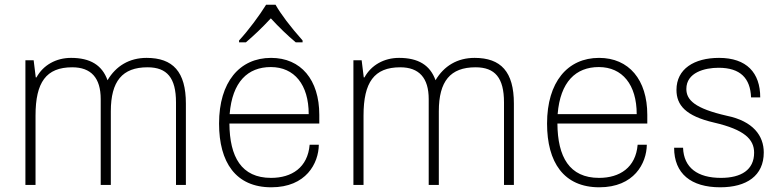

<svg xmlns="http://www.w3.org/2000/svg" viewBox="-20 -786 3330 816"><path d="M88 0H131V-295C131 -436 176 -500 287 -500C367 -500 408 -455 408 -365V0H451V-313C451 -441 500 -500 607 -500C690 -500 728 -455 728 -351V0H770V-346C770 -481 715 -540 603 -540C530 -540 473 -506 437 -445C414 -509 364 -540 282 -540C219 -540 164 -510 135 -457H132L123 -530H88Z M1131 -708C1166 -670 1200 -637 1237 -606H1266V-614C1212 -675 1173 -727 1151 -766H1111C1084 -722 1036 -657 996 -614V-606H1025C1060 -636 1092 -666 1131 -708ZM1337 -298C1337 -447 1259 -540 1132 -540C998 -540 911 -437 911 -261C911 -96 982 10 1133 10C1281 10 1334 -92 1335 -171H1296C1288 -74 1220 -30 1132 -30C1006 -30 956 -119 955 -261H1337ZM956 -301C967 -438 1033 -501 1131 -501C1231 -501 1292 -426 1292 -301Z M1482 0H1525V-295C1525 -436 1570 -500 1681 -500C1761 -500 1802 -455 1802 -365V0H1845V-313C1845 -441 1894 -500 2001 -500C2084 -500 2122 -455 2122 -351V0H2164V-346C2164 -481 2109 -540 1997 -540C1924 -540 1867 -506 1831 -445C1808 -509 1758 -540 1676 -540C1613 -540 1558 -510 1529 -457H1526L1517 -530H1482Z M2731 -298C2731 -447 2653 -540 2526 -540C2392 -540 2305 -437 2305 -261C2305 -96 2376 10 2527 10C2675 10 2728 -92 2729 -171H2690C2682 -74 2614 -30 2526 -30C2400 -30 2350 -119 2349 -261H2731ZM2350 -301C2361 -438 2427 -501 2525 -501C2625 -501 2686 -426 2686 -301Z M3041 10C3153 10 3226 -39 3226 -138C3226 -209 3181 -271 3069 -294C2933 -325 2897 -361 2897 -408C2897 -478 2975 -498 3034 -498C3127 -498 3169 -453 3172 -372H3211C3211 -477 3153 -540 3036 -540C2930 -540 2855 -493 2855 -404C2855 -339 2894 -293 3015 -265C3144 -235 3185 -194 3185 -137C3185 -64 3130 -30 3044 -30C2945 -30 2886 -73 2883 -158H2845C2845 -48 2917 10 3041 10Z"/></svg>

Font: Kathrein 35 Thin
Style: Regular
Weight: 250
Designer: Lazydogs Typefoundry, based on Open Sans by Ascender Corporation
Foundry: Lazydogs Typefoundry
Version: Version 1.003;PS 001.003;hotconv 1.0.88;makeotf.lib2.5.64775